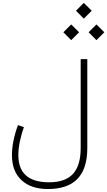

<svg xmlns="http://www.w3.org/2000/svg" viewBox="-20 -1022 723 1293"><path d="M544.4 -896.5 597.7 -949.7 544.4 -1002.4 491.7 -949.7ZM629.4 -751.5 682.6 -804.7 629.4 -857.4 576.7 -804.7ZM459.5 -751.5 512.7 -804.7 459.5 -857.4 406.7 -804.7ZM310.5 205.6C172.4 205.6 103.5 144.5 103.5 22.5C103.5 -29.8 115.7 -95.2 141.1 -165.5L101.1 -179.7C73.2 -104 60.5 -36.6 60.5 23.4C60.5 95.7 82 151.9 125 191.4C167.5 231 226.6 251 302.2 251C478 251 567.9 162.6 567.9 -24.9V-624H523.4V-26.4C523.4 131.3 456.5 205.6 310.5 205.6Z"/></svg>

Font: Estedad ExtraLight
Style: Regular
Weight: 200
Designer: Amin Abedi
Version: Version 7.3